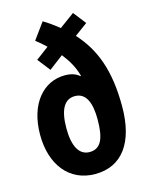

<svg xmlns="http://www.w3.org/2000/svg" viewBox="-117 -839 714 922"><g transform="rotate(-15 240.5 -377.5)"><path d="M186 -764 127 -683C145 -669 159 -657 177 -640L113 -592L162 -529L233 -583C263 -545 284 -508 296 -464L294 -462C275 -479 250 -486 221 -486C116 -486 33 -396 33 -240C33 -93 111 10 241 10C375 10 449 -92 449 -271C449 -449 406 -563 322 -655L386 -702L337 -765L262 -710C235 -732 208 -751 186 -764ZM242 -377C297 -377 319 -324 319 -241C319 -146 298 -99 242 -99C188 -99 163 -153 163 -237C163 -331 190 -377 242 -377Z"/></g></svg>

Font: Noto Sans Gurmukhi UI ExtraCondensed
Style: Bold
Weight: 700
Width: 2
Designer: Jelle Bosma - Monotype Design Team
Foundry: Monotype Imaging Inc.
Version: Version 2.004